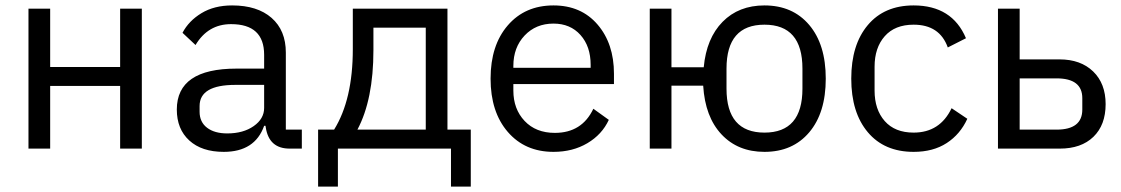

<svg xmlns="http://www.w3.org/2000/svg" viewBox="-20 -548 4135 708"><path d="M85 0V-516H165V-301H423V-516H503V0H423V-231H165V0Z M805 12Q724 12 678 -30Q632 -72 632 -144Q632 -295 852 -295H954V-346Q954 -459 832 -459Q747 -459 701 -382L653 -427Q676 -471 723 -499.5Q770 -528 836 -528Q929 -528 981.5 -482Q1034 -436 1034 -354V-70H1093V0H1048Q972 0 960 -78L959 -84H954Q920 12 805 12ZM818 -56Q877 -56 915.5 -83Q954 -110 954 -150V-235H848Q716 -235 716 -157V-136Q716 -98 743.5 -77Q771 -56 818 -56Z M1153 140V-70H1212Q1281 -181 1281 -367V-516H1630V-70H1716V140H1643V0H1226V140ZM1298 -70H1550V-446H1357V-363Q1357 -181 1298 -70Z M2021 12Q1916 12 1852.5 -61.5Q1789 -135 1789 -258Q1789 -381 1852.5 -454.5Q1916 -528 2021 -528Q2123 -528 2183.5 -457.5Q2244 -387 2244 -276V-238H1873V-214Q1873 -146 1914.5 -102Q1956 -58 2026 -58Q2126 -58 2168 -147L2225 -106Q2200 -52 2146 -20Q2092 12 2021 12ZM1873 -298H2158V-309Q2158 -377 2120.5 -419Q2083 -461 2021 -461Q1956 -461 1914.5 -417Q1873 -373 1873 -305Z M2799 12Q2701 12 2640.5 -52.5Q2580 -117 2573 -232H2456V0H2376V-516H2456V-300H2575Q2585 -407 2644.5 -467.5Q2704 -528 2799 -528Q2903 -528 2964 -456Q3025 -384 3025 -258Q3025 -132 2964 -60Q2903 12 2799 12ZM2939 -221V-295Q2939 -457 2799 -457Q2659 -457 2659 -295V-221Q2659 -59 2799 -59Q2939 -59 2939 -221Z M3349 12Q3241 12 3180 -60.5Q3119 -133 3119 -258Q3119 -383 3180 -455.5Q3241 -528 3349 -528Q3491 -528 3542 -407L3475 -373Q3445 -457 3349 -457Q3280 -457 3242.5 -414.5Q3205 -372 3205 -302V-214Q3205 -144 3242.5 -101.5Q3280 -59 3349 -59Q3446 -59 3489 -149L3547 -110Q3521 -53 3471 -20.5Q3421 12 3349 12Z M3660 0V-516H3740V-329H3887Q3965 -329 4011 -284.5Q4057 -240 4057 -164Q4057 -87 4012 -43.5Q3967 0 3888 0ZM3740 -70H3876Q3971 -70 3971 -144V-186Q3971 -259 3876 -259H3740Z"/></svg>

Font: Anuphan
Style: Regular
Weight: 400
Designer: Mike Abbink, Paul van der Laan, Pieter van Rosmalen, Mint Tantisuwanna
Foundry: Bold Monday; Cadson Demak
Version: Version 3.002;hotconv 1.0.109;makeotfexe 2.5.65596